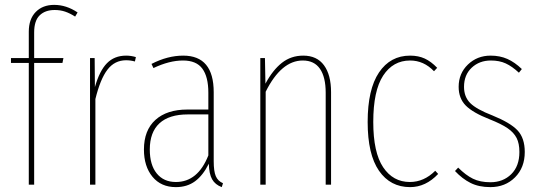

<svg xmlns="http://www.w3.org/2000/svg" viewBox="-20 -757 2221 787"><path d="M120 -624V-519H240L236 -499H120V0H98V-499H25V-519H98V-627Q98 -679 126.5 -708Q155 -737 202 -737Q252 -737 298 -706L288 -689Q266 -703 246.5 -709.5Q227 -716 204 -716Q165 -716 142.5 -694Q120 -672 120 -624Z M537 -523 533 -505Q515 -510 497 -510Q450 -510 420.5 -471.5Q391 -433 371 -351V0H349V-519H368L369 -400Q388 -467 418.5 -498Q449 -529 497 -529Q517 -529 537 -523Z M894 -6 889 10Q862 0 849.5 -22Q837 -44 836 -86Q812 -38 779.5 -14Q747 10 701 10Q640 10 605 -32.5Q570 -75 570 -144Q570 -223 617 -265.5Q664 -308 748 -308H834V-377Q834 -442 809.5 -475.5Q785 -509 730 -509Q674 -509 609 -478L601 -495Q667 -529 731 -529Q856 -529 856 -379V-96Q856 -55 864.5 -35Q873 -15 894 -6ZM834 -120V-288H750Q673 -288 633.5 -251.5Q594 -215 594 -144Q594 -81 622.5 -46Q651 -11 701 -11Q791 -11 834 -120Z M1337 -379V0H1315V-377Q1315 -441 1291.5 -475Q1268 -509 1221 -509Q1133 -509 1069 -381V0H1047V-519H1066L1068 -414Q1098 -470 1135.5 -499.5Q1173 -529 1223 -529Q1279 -529 1308 -489.5Q1337 -450 1337 -379Z M1772 -479 1759 -465Q1717 -509 1661 -509Q1591 -509 1550.5 -447Q1510 -385 1510 -257Q1510 -132 1550.5 -71.5Q1591 -11 1660 -11Q1718 -11 1764 -57L1776 -44Q1725 10 1661 10Q1580 10 1533.5 -57Q1487 -124 1487 -257Q1487 -391 1533.5 -460Q1580 -529 1661 -529Q1695 -529 1721 -517Q1747 -505 1772 -479Z M2119 -474 2107 -459Q2079 -485 2053 -497Q2027 -509 1992 -509Q1945 -509 1913.5 -479.5Q1882 -450 1882 -401Q1882 -360 1907.5 -334.5Q1933 -309 1998 -284Q2072 -254 2101.5 -222.5Q2131 -191 2131 -134Q2131 -70 2091 -30Q2051 10 1990 10Q1943 10 1909 -7Q1875 -24 1845 -56L1858 -70Q1889 -39 1918.5 -24.5Q1948 -10 1990 -10Q2042 -10 2075.5 -43Q2109 -76 2109 -134Q2109 -169 2097.5 -191.5Q2086 -214 2060.5 -231.5Q2035 -249 1987 -268Q1918 -295 1889 -324.5Q1860 -354 1860 -401Q1860 -456 1898 -492.5Q1936 -529 1991 -529Q2029 -529 2059.5 -515.5Q2090 -502 2119 -474Z"/></svg>

Font: Fira Sans Extra Condensed Thin
Style: Regular
Weight: 250
Width: 1
Designer: Carrois Corporate & Edenspiekermann AG
Foundry: Carrois Corporate GbR & Edenspiekermann AG
Version: Version 4.203